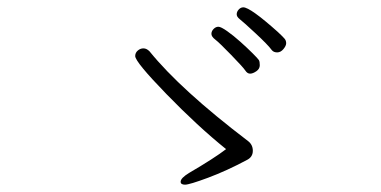

<svg xmlns="http://www.w3.org/2000/svg" viewBox="-20 -664 1040 524"><path d="M644 -644Q663 -644 738 -577Q753 -563 757 -558Q761 -553 761 -546Q761 -539 753.5 -530Q746 -521 736.5 -521Q727 -521 722 -527Q711 -542 677 -573.5Q643 -605 634.5 -611.5Q626 -618 626 -625Q626 -632 631.5 -638Q637 -644 644 -644ZM636 -550Q655 -533 669.5 -518.5Q684 -504 686.5 -500Q689 -496 689 -486Q689 -476 679.5 -469.5Q670 -463 662.5 -463Q655 -463 649.5 -471.5Q644 -480 611 -514Q578 -548 567.5 -556Q557 -564 557 -571.5Q557 -579 563 -585Q569 -591 576 -591Q583 -591 600 -579Q617 -567 636 -550ZM597 -257Q520 -319 434.5 -407Q349 -495 349 -511Q349 -520 356 -526Q363 -532 371.5 -532Q380 -532 388 -524Q473 -419 657 -279Q670 -269 670 -252.5Q670 -236 655 -228Q599 -198 548 -179Q497 -160 485 -160Q473 -160 473 -168Q473 -178 496 -192Q566 -233 597 -257Z"/></svg>

Font: LXGW WenKai Lite Light
Style: Regular
Weight: 300
Designer: LXGW / Fontworks Inc.
Foundry: LXGW / Fontworks Inc.
Version: Version 1.511; March 25, 2025